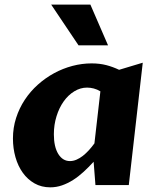

<svg xmlns="http://www.w3.org/2000/svg" viewBox="-20 -802 680 832"><path d="M415 -406.2Q401.4 -414.6 386.5 -418.5Q371.6 -422.4 357.4 -422.4Q328.1 -422.4 301.8 -406.2Q275.4 -390.1 255.9 -362.5Q236.3 -335 224.9 -298.1Q213.4 -261.2 213.4 -220.2Q213.4 -166 232.4 -135Q251.5 -104 283.2 -104Q297.4 -104 311.5 -110.1Q325.7 -116.2 339.1 -126.7Q352.5 -137.2 365.2 -151.1Q377.9 -165 389.2 -180.7ZM538.1 0H393.6L385.7 -101.1Q364.3 -77.6 342.3 -57.4Q320.3 -37.1 296.9 -22.2Q273.4 -7.3 248.8 1.2Q224.1 9.8 197.8 9.8Q159.7 9.8 129.6 -7.3Q99.6 -24.4 78.9 -53.2Q58.1 -82 47.1 -120.6Q36.1 -159.2 36.1 -201.7Q36.1 -248.5 49.8 -291Q63.5 -333.5 87.4 -369.6Q111.3 -405.8 144 -435.1Q176.8 -464.4 214.6 -484.9Q252.4 -505.4 293.9 -516.4Q335.4 -527.3 377 -527.3Q411.6 -527.3 440.7 -519.8Q469.7 -512.2 496.1 -499.5L598.6 -530.3ZM320.3 -605.5 201.7 -782.2H371.6L448.2 -605.5Z"/></svg>

Font: Proza Libre
Style: Bold Italic
Weight: 700
Designer: Jasper de Waard
Foundry: Jasper de Waard
Version: Version 1.000; ttfautohint (v1.4.1.8-43bc)